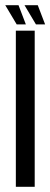

<svg xmlns="http://www.w3.org/2000/svg" viewBox="-48 -718 193 738"><path d="M12.9 0V-600H85.4V0ZM90.2 -624.2 46.3 -697.9H97.2L125.4 -624.2ZM16.2 -624.2 -27.7 -697.9H23.2L51.4 -624.2Z"/></svg>

Font: Anybody UltraCondensed Thin
Style: Regular
Weight: 100
Width: 1
Designer: Tyler Finck
Foundry: Etcetera Type Company
Version: Version 1.110